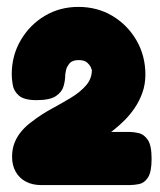

<svg xmlns="http://www.w3.org/2000/svg" viewBox="-20 -728 463 556"><path d="M100 -192Q74 -192 55 -202Q36 -212 25.5 -230.5Q15 -249 15 -274Q15 -297 22.5 -315.5Q30 -334 43.5 -349.5Q57 -365 74 -377Q100 -397 129.5 -413Q159 -429 185.5 -445Q212 -461 229 -480.5Q246 -500 246 -525Q246 -526 243 -533Q240 -540 232 -547Q224 -554 208 -554Q189 -554 181 -544Q173 -534 171 -524Q169 -514 169 -513Q169 -495 164 -478Q159 -461 141.5 -449.5Q124 -438 86 -438Q50 -438 35 -451Q20 -464 17 -481.5Q14 -499 14 -513Q14 -567 40 -611.5Q66 -656 109.5 -682Q153 -708 207 -708Q262 -708 305.5 -682Q349 -656 375 -611.5Q401 -567 401 -512Q401 -484 392.5 -460Q384 -436 370.5 -416Q357 -396 341.5 -380.5Q326 -365 311.5 -353.5Q297 -342 287 -335L257 -346H354Q367 -346 382 -342.5Q397 -339 408 -323Q419 -307 419 -268Q419 -230 408.5 -214Q398 -198 383 -195Q368 -192 354 -192Z"/></svg>

Font: Fredoka Light
Style: Regular
Weight: 300
Designer: Ben Nathan
Foundry: Milena B. Brandão, Ben Nathan
Version: Version 2.001